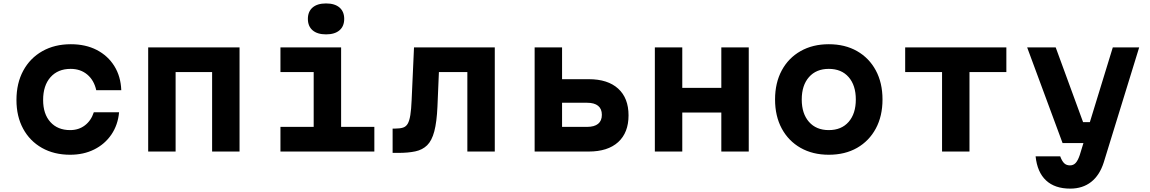

<svg xmlns="http://www.w3.org/2000/svg" viewBox="-20 -895 6790 1134"><path d="M394.2 19Q299.2 19 227.7 -21.5Q156.1 -62 116.7 -134.7Q77.2 -207.4 77.2 -304.4Q77.2 -403.4 117.3 -477.5Q157.4 -551.6 229.9 -592.7Q302.3 -633.8 398.3 -633.8Q486.1 -633.8 551.7 -599.8Q617.4 -565.7 655.3 -504.7Q693.3 -443.7 696.3 -362.1H548.5Q535.5 -420.9 495.5 -454.6Q455.6 -488.2 397.2 -488.2Q321.9 -488.2 278.3 -439.1Q234.7 -389.9 234.7 -304.5Q234.7 -221.5 277.7 -174.1Q320.6 -126.6 394.2 -126.6Q445.1 -126.6 481.6 -154.7Q518.2 -182.7 534 -231.8H683.3Q676.5 -156.9 637.8 -100.2Q599.1 -43.5 536.5 -12.3Q473.9 19 394.2 19Z M855.2 0V-614.9H1394.8V0H1232.8V-469.3H1017.2V0Z M1636.4 -614.9H1994.7V-145.6H2191V0H1636.4V-145.6H1832.7V-469.3H1636.4ZM1905.7 -692Q1854.3 -692 1826.4 -716Q1798.4 -740 1798.4 -783.4Q1798.4 -826.7 1826.4 -850.7Q1854.3 -874.7 1905.7 -874.7Q1957.1 -874.7 1985.1 -850.7Q2013 -826.7 2013 -783.4Q2013 -740 1985.1 -716Q1957.1 -692 1905.7 -692Z M2298.9 8V-135.6H2315.1Q2343.1 -135.6 2360.8 -141.5Q2378.4 -147.3 2388.3 -164.6Q2398.2 -181.9 2403.6 -215.5Q2408.9 -249 2411.2 -303.4L2425.2 -614.9H2902.3V0H2740.3V-469.3H2572.3L2563.7 -266Q2559.7 -174.5 2545.1 -119.3Q2530.5 -64.2 2502.9 -37.1Q2475.3 -10 2433.2 -1Q2391 8 2332.6 8Z M3137.7 0V-614.9H3299.7V-427.3H3457.4Q3569.8 -427.3 3631.1 -371.5Q3692.3 -315.8 3692.3 -213.6Q3692.3 -111.5 3631.1 -55.7Q3569.8 0 3457.4 0ZM3299.7 -145.6H3447Q3490.4 -145.6 3512.6 -163.7Q3534.7 -181.7 3534.7 -216.9Q3534.7 -252 3512.6 -270Q3490.4 -288.1 3447 -288.1H3299.7Z M3847.7 0V-614.9H4009.7V-376H4240.3V-614.9H4402.3V0H4240.3V-230.4H4009.7V0Z M4875.1 19Q4780.3 19 4708.6 -21.6Q4636.9 -62.3 4597.3 -135.7Q4557.7 -209.2 4557.7 -307.4Q4557.7 -405.7 4597.3 -479.2Q4636.9 -552.6 4708.5 -593.2Q4780.1 -633.8 4874.9 -633.8Q4970.7 -633.8 5041.9 -593.2Q5113.1 -552.6 5152.7 -479.2Q5192.3 -405.7 5192.3 -307.4Q5192.3 -209.2 5152.7 -135.7Q5113.1 -62.3 5042 -21.6Q4970.9 19 4875.1 19ZM4875 -126.6Q4949.9 -126.6 4992.3 -175.2Q5034.7 -223.9 5034.7 -307.4Q5034.7 -391 4992.3 -439.6Q4949.9 -488.2 4875 -488.2Q4800.7 -488.2 4758 -439.6Q4715.3 -391 4715.3 -307.4Q4715.3 -223.9 4758 -175.2Q4800.7 -126.6 4875 -126.6Z M5544 0V-469.3H5326.2V-614.9H5923.8V-469.3H5706V0Z M6046.7 -614.9H6215.3L6376.9 -173.8H6472.2L6435.5 -50H6255.8ZM6708.2 -614.9 6498.9 64.5Q6474.7 140.3 6424.5 179.6Q6374.3 219 6301 219Q6209.9 219 6158.1 170.5Q6106.2 122.1 6096.5 28.2H6241.8Q6252.1 56.3 6265.3 69.1Q6278.4 81.8 6299.5 81.8Q6320 81.8 6333.3 67.2Q6346.6 52.6 6357.3 20.8L6552.4 -614.9Z"/></svg>

Font: Martian Mono SemiExpanded
Style: Regular
Weight: 400
Width: 6
Monospace: yes
Designer: Roman Shamin
Foundry: Evil Martians
Version: Version 1.000